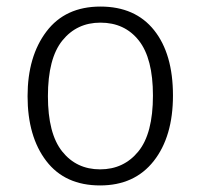

<svg xmlns="http://www.w3.org/2000/svg" viewBox="-20 -554 611 585"><path d="M285 11Q178 11 121 -63.5Q64 -138 64 -261Q64 -382 121.5 -458Q179 -534 286 -534Q392 -534 449.5 -462Q507 -390 507 -263Q507 -138 448.5 -63.5Q390 11 285 11ZM285 -38Q357 -38 401.5 -92.5Q446 -147 446 -263Q446 -376 403 -430.5Q360 -485 286 -485Q214 -485 170 -430.5Q126 -376 126 -261Q126 -147 169.5 -92.5Q213 -38 285 -38Z"/></svg>

Font: Trujillo Light
Style: Regular
Weight: 300
Designer: Fira Sans original fonts by bBox Type GmbH, Carrois Corporate GbR, & Edenspiekermann AG / Changes by Cristiano Sobral
Foundry: Fira Sans original fonts by bBox Type GmbH, Carrois Corporate GbR, & Edenspiekermann AG / Changes by Cristiano Sobral
Version: Version 4.301;July 28, 2020;FontCreator 13.0.0.2655 64-bit